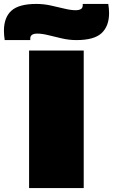

<svg xmlns="http://www.w3.org/2000/svg" viewBox="-64 -957 575 977"><path d="M84 0V-700H362V0ZM-40 -753Q-42 -766 -43 -778Q-44 -790 -44 -800Q-44 -868 -6 -902.5Q32 -937 121 -937Q158 -937 194.5 -929Q231 -921 264 -913Q297 -905 321 -905Q337 -905 347 -910.5Q357 -916 357 -930Q357 -935 357 -937H487Q489 -925 490 -913Q491 -901 491 -890Q491 -824 453 -788.5Q415 -753 325 -753Q288 -753 251 -761.5Q214 -770 182 -778Q150 -786 126 -786Q90 -786 90 -761Q90 -759 90 -757.5Q90 -756 90 -753Z"/></svg>

Font: Georama ExtraExtended ExtraBold
Style: Regular
Weight: 800
Width: 8
Designer: Jean-Baptiste Levee
Foundry: Production Type
Version: Version 1.000